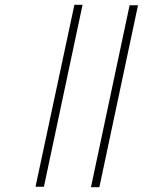

<svg xmlns="http://www.w3.org/2000/svg" viewBox="-20 -780 675 800"><path d="M128 -2 290 -760H324L163 -2ZM359 0 520 -758H555L394 0Z"/></svg>

Font: Noto Serif Display ExtraLight
Style: Italic
Weight: 200
Italic angle: -12°
Designer: Monotype Design Team
Foundry: Monotype Imaging Inc.
Version: Version 2.009